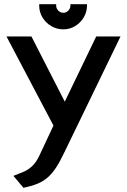

<svg xmlns="http://www.w3.org/2000/svg" viewBox="-20 -874 607 916"><path d="M395 -854H316V-847Q316 -834 306 -823.5Q296 -813 282 -813Q268 -813 258 -823.5Q248 -834 248 -847V-854H167V-847Q167 -817 182.5 -791Q198 -765 224.5 -749.5Q251 -734 282 -734Q313 -734 338.5 -749.5Q364 -765 379.5 -791Q395 -817 395 -847ZM439 -700 289 -389 130 -700H11L235 -275L168 -132Q152 -98 132 -80Q112 -62 90 -53.5Q68 -45 44 -35L92 22Q130 14 157.5 3Q185 -8 206.5 -26.5Q228 -45 246.5 -73Q265 -101 285 -143L555 -700Z"/></svg>

Font: Advent Pro Expanded
Style: Bold
Weight: 700
Width: 7
Designer: VivaRado, Andreas Kalpakidis
Foundry: VivaRado, Andreas Kalpakidis
Version: Version 3.000